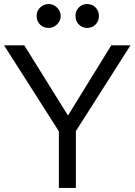

<svg xmlns="http://www.w3.org/2000/svg" viewBox="-22 -929 665 949"><path d="M353 -281 623 -705H528L314 -358L98 -705H-2L269 -280V0H353ZM159 -851Q159 -825 175.5 -808Q192 -791 218 -791Q242 -791 260 -808.5Q278 -826 278 -850Q278 -874 260 -891.5Q242 -909 218 -909Q194 -909 176.5 -892Q159 -875 159 -851ZM351 -851Q351 -825 367.5 -808Q384 -791 408 -791Q434 -791 450.5 -808Q467 -825 467 -850Q467 -875 450.5 -892Q434 -909 408 -909Q384 -909 367.5 -892Q351 -875 351 -851Z"/></svg>

Font: Geom Light
Style: Regular
Weight: 300
Version: Version 1.102